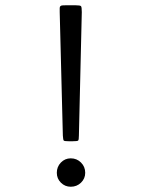

<svg xmlns="http://www.w3.org/2000/svg" viewBox="-20 -666 540 730"><path d="M266 -646Q285 -646 288 -642.5Q291 -639 291 -620L280 -151Q280 -134 277 -131.5Q274 -129 257 -129H241Q225 -129 222.5 -131.5Q220 -134 219 -150L207 -620Q207 -630 207 -635Q207 -640 209.5 -642.5Q212 -645 217 -645.5Q222 -646 232 -646ZM249 -64Q272 -64 288 -48Q304 -32 304 -9Q304 13 288 28.5Q272 44 249 44Q227 44 211.5 28.5Q196 13 196 -9Q196 -32 211.5 -48Q227 -64 249 -64Z"/></svg>

Font: NanumGothicCoding
Style: Regular
Weight: 400
Monospace: yes
Designer: Kwon Bruce; Nicolas Noh; Sung-woo Choi; Go-un Cha; Soo-hyun Park;
Foundry: NHN Corporation
Version: Version 2.000;PS 1;hotconv 1.0.49;makeotf.lib2.0.14853